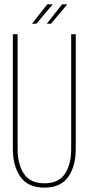

<svg xmlns="http://www.w3.org/2000/svg" viewBox="-20 -857 407 882"><path d="M197 -837H222L147 -748H127ZM265 -837H289L214 -748H195ZM328 -700V-173Q328 -94 293.5 -44.5Q259 5 184 5Q109 5 74 -44.5Q39 -94 39 -173V-700H61V-172Q61 -102 90 -58.5Q119 -15 184 -15Q249 -15 278 -58.5Q307 -102 307 -172V-700Z"/></svg>

Font: Bebas Neue Light
Style: Regular
Weight: 300
Designer: Ryoichi Tsunekawa
Foundry: Ryoichi Tsunekawa
Version: Version 001.003; ttfautohint (v1.5.65-e2d9)